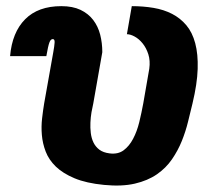

<svg xmlns="http://www.w3.org/2000/svg" viewBox="-20 -578 647 609"><path d="M276 -250.5Q273 -238 270.2 -222Q267.5 -206 266.8 -189.2Q266 -172.5 268 -156Q270 -139.5 276.5 -126Q283 -112.5 295.2 -103.2Q307.5 -94 327.5 -91.5Q354 -88 372 -101.2Q390 -114.5 402.2 -137.8Q414.5 -161 421.8 -190.8Q429 -220.5 434.5 -250.5L453.5 -360Q457 -385.5 450.5 -405.8Q444 -426 432.5 -440.2Q421 -454.5 407.2 -462Q393.5 -469.5 382.5 -469.5L398 -558.5Q434.5 -558.5 467 -553Q499.5 -547.5 525.8 -534Q552 -520.5 571 -498Q590 -475.5 599.2 -441Q608.5 -406.5 607 -359.2Q605.5 -312 590.5 -249.5Q584 -223 576.5 -192.2Q569 -161.5 556.8 -131Q544.5 -100.5 525.5 -72.8Q506.5 -45 477.5 -25Q448.5 -5 407.5 4.5Q366.5 14 310 8.5Q253.5 3 216.5 -12.5Q179.5 -28 157.2 -49.5Q135 -71 125 -97Q115 -123 112.8 -149.8Q110.5 -176.5 113.5 -202.5Q116.5 -228.5 120 -249.5L149 -412.5Q152.5 -431.5 153.2 -442.8Q154 -454 147.5 -454Q144.5 -454 141.8 -451.8Q139 -449.5 136.8 -443.5Q134.5 -437.5 132.2 -427Q130 -416.5 127 -400H12Q18.5 -475.5 59.8 -517Q101 -558.5 174.5 -558.5Q210.5 -558.5 235.2 -546.8Q260 -535 275.5 -514.8Q291 -494.5 297.8 -468Q304.5 -441.5 304.5 -412.5Z"/></svg>

Font: B612
Style: Bold Italic
Weight: 700
Italic angle: -10°
Designer: Nicolas Chauveau, Thomas Paillot, Jonathan Favre-Lamarine, Jean-Luc Vinot
Foundry: AIRBUS
Version: Version 1.008